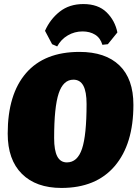

<svg xmlns="http://www.w3.org/2000/svg" viewBox="-20 -915 678 947"><path d="M18 -256Q18 -450 108.5 -554.5Q199 -659 372 -659Q500 -659 569 -592.5Q638 -526 638 -398Q638 -204 546 -96Q454 12 283 12Q158 12 88 -57.5Q18 -127 18 -256ZM407 -402Q407 -463 391 -492.5Q375 -522 342 -522Q292 -522 269.5 -454.5Q247 -387 247 -234Q247 -173 262.5 -143.5Q278 -114 310 -114Q362 -114 384.5 -181Q407 -248 407 -402ZM262 -686 237 -697 202 -763Q227 -820 274.5 -857.5Q322 -895 391 -895Q464 -895 505.5 -854.5Q547 -814 559 -755L512 -697L485 -694Q475 -728 449 -744Q423 -760 387 -760Q348 -760 314.5 -740.5Q281 -721 262 -686Z"/></svg>

Font: Alegreya Black
Style: Italic
Weight: 900
Italic angle: -7°
Designer: Juan Pablo del Peral
Foundry: Huerta Tipografica
Version: Version 2.007; ttfautohint (v1.6)